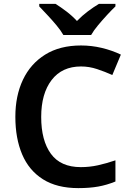

<svg xmlns="http://www.w3.org/2000/svg" viewBox="-20 -958 675 988"><path d="M397 -616Q299 -616 245.5 -546Q192 -476 192 -356Q192 -235 242 -166.5Q292 -98 396 -98Q441 -98 484 -107.5Q527 -117 574 -133V-24Q530 -6 485.5 2Q441 10 383 10Q273 10 201 -35.5Q129 -81 94 -163.5Q59 -246 59 -357Q59 -465 98 -547.5Q137 -630 212.5 -677Q288 -724 397 -724Q451 -724 503.5 -711.5Q556 -699 602 -677L558 -572Q520 -589 479.5 -602.5Q439 -616 397 -616ZM306 -778Q293 -801 270.5 -828Q248 -855 224 -880.5Q200 -906 182 -925V-938H266Q293 -921 322 -899Q351 -877 376 -850Q402 -877 432 -899.5Q462 -922 489 -938H574V-925Q555 -907 531 -881Q507 -855 484.5 -828Q462 -801 449 -778Z"/></svg>

Font: Noto Sans Sinhala UI SemiBold
Style: Regular
Weight: 600
Designer: Jelle Bosma - Monotype Design Team
Foundry: Monotype Imaging Inc.
Version: Version 2.006; ttfautohint (v1.8.4.7-5d5b)